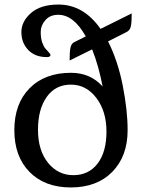

<svg xmlns="http://www.w3.org/2000/svg" viewBox="-20 -810 624 844"><path d="M541 -238Q541 -123 473.5 -54.5Q406 14 291.5 14Q177 14 110 -54Q43 -122 43 -238Q43 -354 110 -422Q177 -490 292 -490Q377 -490 431 -430Q414 -520 385 -593L286 -544Q286 -584 290 -601.5Q294 -619 307 -625L357 -650Q304 -745 236 -745Q200 -745 179.5 -721.5Q159 -698 159 -670Q159 -642 165.5 -623.5Q172 -605 180 -596Q202 -573 202 -569Q202 -559 186 -559Q134 -559 104 -590.5Q74 -622 74 -669Q74 -716 116.5 -753Q159 -790 237 -790Q347 -790 422 -683L559 -751Q559 -710 555 -693.5Q551 -677 538 -670L455 -628Q498 -543 519.5 -434Q541 -325 541 -238ZM291.5 -438Q224 -438 185.5 -384Q147 -330 147 -239.5Q147 -149 191 -94.5Q235 -40 302.5 -40Q370 -40 409 -91Q448 -142 448 -231.5Q448 -321 403.5 -379.5Q359 -438 291.5 -438Z"/></svg>

Font: Gabriela
Style: Regular
Weight: 400
Designer: Eduardo Rodriguez Tunni
Foundry: Eduardo Rodriguez Tunni
Version: Version 1.003